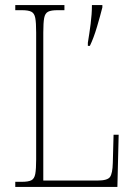

<svg xmlns="http://www.w3.org/2000/svg" viewBox="-20 -734 529 754"><path d="M40 0V-20H66Q91 -20 103 -26Q115 -32 118.5 -51Q122 -70 122 -108V-606Q122 -645 118.5 -663.5Q115 -682 103 -688Q91 -694 66 -694H40V-714H233V-694H206Q181 -694 169 -688Q157 -682 153.5 -663.5Q150 -645 150 -606V-25H363Q402 -25 412 -39Q422 -53 423 -94L426 -205H446L441 0ZM325 -566Q331 -602 336 -640.5Q341 -679 341 -714H382V-705Q374 -673 361 -629Q348 -585 333 -554H325Z"/></svg>

Font: Noto Serif Ethiopic Condensed Thin
Style: Regular
Weight: 100
Width: 3
Designer: Monotype Design Team
Foundry: Monotype Imaging Inc.
Version: Version 2.102; ttfautohint (v1.8.4.7-5d5b)